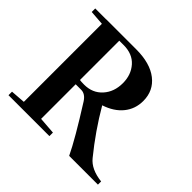

<svg xmlns="http://www.w3.org/2000/svg" viewBox="-157 -850 1037 1037"><g transform="rotate(45 362.0 -331.5)"><path d="M24.4 0V-26.9L108.4 -33.2V-629.4L24.4 -635.7V-662.6H108.4V-663.1H336.4Q443.4 -663.1 502.4 -616.9Q561.5 -570.8 561.5 -492.7Q561.5 -431.6 524.9 -386.5Q488.3 -341.3 420.9 -319.3Q493.7 -194.3 585.9 -81.1Q624 -33.7 707.5 -24.4V0H487.8Q446.3 -87.4 335 -263.2Q312.5 -298.3 281.2 -298.3H239.3V-34.2L336.9 -26.9V0ZM239.3 -631.3V-331.1Q249.5 -329.1 272.9 -329.1Q336.9 -329.1 376.2 -372.6Q415.5 -416 415.5 -482.9Q415.5 -546.4 377.9 -588.9Q340.3 -631.3 272.5 -631.3Z"/></g></svg>

Font: Elstob 14pt SemiBold
Style: Regular
Weight: 600
Designer: Peter S. Baker
Version: Version 1.015